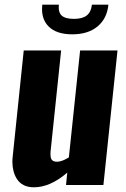

<svg xmlns="http://www.w3.org/2000/svg" viewBox="-20 -795 540 825"><path d="M189 -681.2Q160.6 -709.5 160.6 -756.3Q160.6 -765.1 161.6 -774.9H232.9Q232.4 -769 232.4 -764.2Q231.9 -740.7 244.6 -728.5Q260.3 -713.9 297.4 -713.9Q334.5 -713.9 353 -728.8Q371.6 -743.7 375 -774.9H445.8Q439.9 -715.3 399.2 -681.4Q358.4 -647.5 290.5 -647.5Q222.7 -647.5 189 -681.2ZM125.5 9.8Q75.2 9.8 51.8 -27.3Q33.7 -56.6 33.2 -99.1Q33.2 -110.8 34.7 -123.5L82 -578.1H242.7L197.3 -144Q196.8 -137.7 196.8 -132.3Q196.8 -118.2 201.2 -110.4Q207.5 -99.6 226.6 -100.1Q246.6 -100.6 275.9 -118.7L324.2 -578.1H484.9L424.3 0H263.7L269 -53.2Q195.8 9.8 125.5 9.8Z"/></svg>

Font: Oswald
Style: Bold
Weight: 700
Designer: Vernon Adams
Foundry: Vernon Adams
Version: 3.0; ttfautohint (v0.94.23-7a4d-dirty) -l 8 -r 50 -G 200 -x 